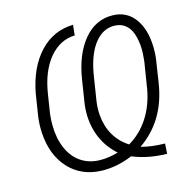

<svg xmlns="http://www.w3.org/2000/svg" viewBox="-107 -828 940 947"><g transform="rotate(-15 363.0 -354.5)"><path d="M631.3 12.7Q533.2 10.7 456.5 -21.5Q380.9 10.7 302.2 9.8Q197.3 7.3 132.8 -62.3Q68.4 -131.8 61.5 -247.6Q59.1 -291.5 65.4 -333.5L82.5 -442.4Q106.4 -569.8 176 -644.8Q245.6 -719.7 347.7 -722.2L342.3 -669.4Q265.6 -667 211.7 -602.1Q157.7 -537.1 140.1 -425.8L125 -329.6Q120.6 -297.4 121.6 -264.2Q122.6 -201.2 145 -149.9Q167.5 -98.6 209 -71Q250.5 -43.5 304.7 -43Q346.7 -42 397.5 -56.2Q338.4 -109.4 314.9 -180.7Q291.5 -252 302.2 -330.6L320.8 -449.2Q340.3 -574.2 400.9 -646.7Q461.4 -719.2 549.3 -716.8Q620.6 -714.8 660.9 -658.9Q701.2 -603 702.6 -510.7Q703.1 -481 699.7 -454.1L681.2 -334Q652.8 -150.4 513.7 -54.7Q565.9 -40 634.8 -39.1ZM359.9 -256.8Q364.7 -199.2 390.9 -154.3Q417 -109.4 462.4 -80.6Q522.9 -115.7 563.5 -177.2Q604 -238.8 618.7 -319.8L640.6 -456.1L644 -496.6Q646 -541.5 636.2 -581.3Q626.5 -621.1 603.5 -642.3Q580.6 -663.6 545.9 -665Q486.3 -667.5 443.6 -614.5Q400.9 -561.5 383.3 -461.9L362.3 -329.1Q356.9 -292.5 359.9 -256.8Z"/></g></svg>

Font: RobotoInd Light
Style: Italic
Weight: 300
Italic angle: -12°
Designer: Google
Version: Version 2.001151; 2014